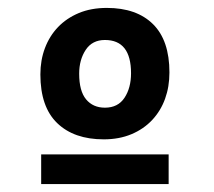

<svg xmlns="http://www.w3.org/2000/svg" viewBox="-20 -726 540 485"><path d="M406 -261H84V-336H406ZM408 -543Q408 -507 397 -476.5Q386 -446 364.5 -423Q343 -400 312 -387Q281 -374 242 -374Q167 -374 124.5 -415Q82 -456 82 -538Q82 -574 93.5 -604.5Q105 -635 126.5 -657.5Q148 -680 179 -693Q210 -706 250 -706Q325 -706 366.5 -665Q408 -624 408 -543ZM311 -541Q311 -625 245 -625Q213 -625 196.5 -600Q180 -575 180 -540Q180 -496 197.5 -475Q215 -454 245 -454Q278 -454 294.5 -479Q311 -504 311 -541Z"/></svg>

Font: D2Coding
Style: Bold
Weight: 700
Monospace: yes
Designer: Yong-Rak Park; Jeong-Hwan Yoon; Sang-Min Lee;
Foundry: NHN Corporation
Version: Version 1.3.2; Build 20180524